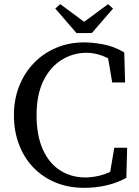

<svg xmlns="http://www.w3.org/2000/svg" viewBox="-20 -889 671 924"><path d="M386 15Q310 15 248 -10.5Q186 -36 141 -82.5Q96 -129 71.5 -193.5Q47 -258 47 -335Q47 -411 72.5 -475Q98 -539 143.5 -586Q189 -633 250.5 -659Q312 -685 385 -685Q426 -685 477 -675.5Q528 -666 578 -637L582 -492H520L495 -640L557 -626V-566Q515 -605 474.5 -620Q434 -635 398 -635Q331 -635 276 -600.5Q221 -566 188.5 -499.5Q156 -433 156 -335Q156 -237 186 -170Q216 -103 269.5 -69Q323 -35 391 -35Q434 -35 479.5 -49.5Q525 -64 567 -99V-44L505 -30L530 -178H592L588 -33Q542 -8 490.5 3.5Q439 15 386 15ZM270 -869 427 -753H343L500 -869L524 -848L422 -730H348L246 -848Z"/></svg>

Font: Source Serif 4 Variable
Style: Regular
Weight: 400
Designer: Frank Grießhammer
Foundry: Adobe
Version: Version 4.005;hotconv 1.1.0;makeotfexe 2.6.0